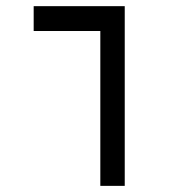

<svg xmlns="http://www.w3.org/2000/svg" viewBox="-20 -606 626 626"><path d="M307.1 0V-504.9H89.8V-585.9H386.7V0Z"/></svg>

Font: Cascadia Code NF SemiLight
Style: Regular
Weight: 350
Monospace: yes
Designer: Aaron Bell
Foundry: Saja Typeworks
Version: Version 2404.023; ttfautohint (v1.8.4)